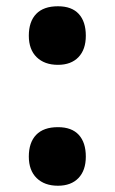

<svg xmlns="http://www.w3.org/2000/svg" viewBox="-20 -581 366 613"><path d="M165 -374Q122 -374 97 -398.5Q72 -423 72 -467Q72 -512 95.5 -536.5Q119 -561 165 -561Q209 -561 231.5 -536.5Q254 -512 254 -467Q254 -423 230.5 -398.5Q207 -374 165 -374ZM165 12Q122 12 97 -12.5Q72 -37 72 -81Q72 -126 95.5 -150.5Q119 -175 165 -175Q209 -175 231.5 -150.5Q254 -126 254 -81Q254 -37 230.5 -12.5Q207 12 165 12Z"/></svg>

Font: Noto Sans Gurmukhi UI ExtraCondensed Black
Style: Regular
Weight: 900
Width: 2
Designer: Jelle Bosma - Monotype Design Team
Foundry: Monotype Imaging Inc.
Version: Version 2.004; ttfautohint (v1.8.4.7-5d5b)